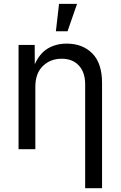

<svg xmlns="http://www.w3.org/2000/svg" viewBox="-20 -781 631 1005"><path d="M165 -327.1V0H77.1V-545.9H161.6L162.1 -444.8Q188.5 -502.9 231.2 -527.8Q273.9 -552.7 329.1 -552.7Q412.1 -552.7 463.1 -501.5Q514.2 -450.2 514.2 -346.7V204.1H425.8V-339.4Q425.8 -402.3 392.8 -438Q359.9 -473.6 302.7 -473.6Q243.7 -473.6 204.3 -435.3Q165 -397 165 -327.1ZM272.5 -617.2 289.1 -760.7H383.3L333.5 -617.2Z"/></svg>

Font: Inter-Regular
Style: Regular
Weight: 400
Designer: Rasmus Andersson
Foundry: rsms
Version: Version 4.000;git-a52131595